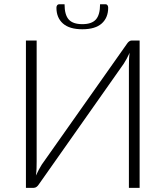

<svg xmlns="http://www.w3.org/2000/svg" viewBox="-20 -902 795 922"><path d="M104.5 0ZM589.5 -691.5Q593.5 -698 599.5 -702.8Q605.5 -707.5 613 -707.5H650.5V0H599V-581Q599 -597 599.5 -613.8Q600 -630.5 602.5 -648.5Q595.5 -633 588.5 -620.2Q581.5 -607.5 574.5 -596.5L166 -16Q162 -9.5 155.8 -4.8Q149.5 0 142 0H104.5V-707.5H156V-126.5Q156 -110.5 155.5 -93.8Q155 -77 152.5 -59Q159.5 -74.5 166.5 -87.2Q173.5 -100 180.5 -111.5ZM375.5 -786Q420.5 -786 440.5 -808.5Q460.5 -831 460.5 -881.5H487.5Q493 -881.5 496.2 -876.8Q499.5 -872 499.5 -865Q499.5 -817 468.5 -789.2Q437.5 -761.5 375.5 -761.5Q313.5 -761.5 282.2 -789.2Q251 -817 251 -865Q251 -872 254.5 -876.8Q258 -881.5 263.5 -881.5H290Q290 -831 310 -808.5Q330 -786 375.5 -786Z"/></svg>

Font: Lato Light
Style: Regular
Weight: 300
Designer: Lukasz Dziedzic
Foundry: tyPoland Lukasz Dziedzic
Version: Version 2.007; 2014-02-27